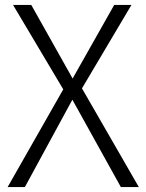

<svg xmlns="http://www.w3.org/2000/svg" viewBox="-20 -760 595 780"><path d="M313 -401 514 -740H444L275 -441L107 -740H33L237 -397L11 0H81L274 -355L471 0H544Z"/></svg>

Font: Glow Sans SC Normal
Style: Regular
Weight: 400
Designer: Ryoko NISHIZUKA (kana, bopomofo & ideographs); Paul D. Hunt (Latin, Greek & Cyrillic); Sandoll Communications, Soo-young
Version: Version 0.93